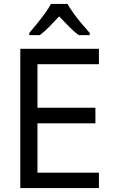

<svg xmlns="http://www.w3.org/2000/svg" viewBox="-20 -964 603 984"><path d="M84 0V-714H487V-635H172V-412H469V-332H172V-79H487V0ZM130 -795Q148 -816 169.5 -842.5Q191 -869 210.5 -895.5Q230 -922 241 -944H326Q338 -922 358 -894.5Q378 -867 400 -841Q422 -815 440 -795V-784H384Q360 -801 334.5 -827Q309 -853 283 -880Q258 -853 232.5 -827Q207 -801 184 -784H130Z"/></svg>

Font: Noto Sans Mono SemiCondensed
Style: Regular
Weight: 400
Width: 4
Designer: Monotype Design Team
Foundry: Monotype Imaging Inc.
Version: Version 2.014